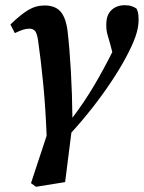

<svg xmlns="http://www.w3.org/2000/svg" viewBox="-20 -525 552 737"><path d="M118 192 99 178 159 -4Q155 -109 146 -202Q137 -295 126 -371Q122 -397 114.5 -406Q107 -415 92 -415Q80 -415 67 -410.5Q54 -406 37 -398L20 -431Q58 -468 87.5 -486Q117 -504 151 -504Q191 -504 211.5 -481.5Q232 -459 239 -409Q247 -342 252 -253.5Q257 -165 258 -73Q305 -135 342 -198Q379 -261 411 -325L403 -356Q398 -373 393 -390.5Q388 -408 388 -426Q387 -466 407 -485.5Q427 -505 459 -505Q475 -505 486 -501Q497 -497 504 -492Q508 -485 510 -475Q512 -465 512 -448Q512 -419 500 -384.5Q488 -350 462 -302Q440 -261 407.5 -212Q375 -163 335.5 -112.5Q296 -62 254 -16L230 174Z"/></svg>

Font: Source Serif 4 SmText Semibold
Style: Italic
Weight: 600
Italic angle: -12°
Designer: Frank Grießhammer
Foundry: Adobe
Version: Version 4.005;hotconv 1.1.0;makeotfexe 2.6.0